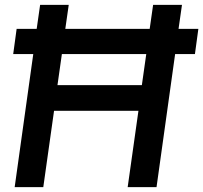

<svg xmlns="http://www.w3.org/2000/svg" viewBox="-20 -765 831 785"><path d="M40 0H157L201 -312H546L502 0H620L696 -544H777L791 -647H710L724 -745H606L592 -647H247L261 -745H144L130 -647H48L34 -544H116ZM215 -417 233 -544H578L560 -417Z"/></svg>

Font: Mluvka SemiBold
Style: Italic
Weight: 600
Italic angle: -8°
Designer: Modified by Jiří Krblich, Original typeface by Gumpita Rahayu
Foundry: Gumpita Rahayu & Jiří Krblich
Version: Version 2.000;Glyphs 3.1.1 (3134)